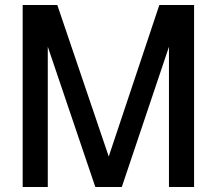

<svg xmlns="http://www.w3.org/2000/svg" viewBox="-20 -749 873 769"><path d="M467.8 0H361.8L171.4 -562V0H70.8V-729H209.5L415.5 -122.1L618.2 -729H757.3V0H656.7V-561.5Z"/></svg>

Font: SolaimanLipi
Style: Bold
Weight: 700
Designer: Solaiman Karim
Foundry: Al Mamun Sumon
Version: Version 2.000